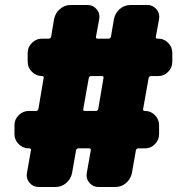

<svg xmlns="http://www.w3.org/2000/svg" viewBox="-20 -750 749 770"><path d="M374 -313 395 -437Q397 -445 388 -445H346Q338 -445 336 -437L314 -313Q312 -305 321 -305H364Q372 -305 374 -313ZM615 -595Q638 -595 654.5 -578Q671 -561 671 -538V-502Q671 -479 654.5 -462Q638 -445 615 -445H586Q578 -445 576 -437L554 -313Q552 -305 562 -305Q585 -305 601.5 -288Q618 -271 618 -248V-212Q618 -189 601.5 -172Q585 -155 562 -155H535Q527 -155 525 -147L509 -56Q504 -32 485.5 -16Q467 0 442 0H375Q353 0 338.5 -17Q324 -34 328 -56L344 -147Q346 -155 337 -155H295Q287 -155 285 -147L269 -56Q264 -32 245.5 -16Q227 0 202 0H135Q113 0 98.5 -17Q84 -34 88 -56L104 -147Q106 -155 97 -155H95Q72 -155 55 -172Q38 -189 38 -212V-248Q38 -271 55 -288Q72 -305 95 -305H124Q132 -305 134 -313L155 -437Q157 -445 148 -445Q125 -445 108 -462Q91 -479 91 -502V-538Q91 -561 108 -578Q125 -595 148 -595H175Q183 -595 185 -603L197 -674Q202 -698 220.5 -714Q239 -730 264 -730H331Q353 -730 367.5 -713Q382 -696 378 -674L365 -603Q363 -595 372 -595H415Q423 -595 425 -603L437 -674Q442 -698 460.5 -714Q479 -730 504 -730H571Q593 -730 607.5 -713Q622 -696 618 -674L605 -603Q603 -595 612 -595Z"/></svg>

Font: Rounded Mplus 1c Black
Style: Regular
Weight: 900
Version: Version 1.059.20150529